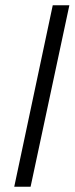

<svg xmlns="http://www.w3.org/2000/svg" viewBox="-20 -708 283 728"><path d="M34 0 180 -688H243L96 0Z"/></svg>

Font: Saira SemiCondensed Light
Style: Italic
Weight: 300
Width: 4
Italic angle: -12°
Designer: Hector Gatti with collaboration of the Omnibus-Type team
Foundry: Omnibus-Type
Version: Version 1.101